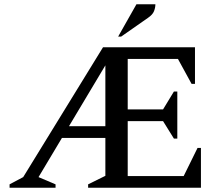

<svg xmlns="http://www.w3.org/2000/svg" viewBox="-20 -882 1033 902"><path d="M464 -660H896V-488H880L816 -605H580V-368H746L797 -452H813V-231H797L746 -313H580V-55H843L908 -187H924V0H394V-16L475 -56V-234H271L161 -50L241 -16V0H25V-16L89 -50ZM304 -289H475V-575ZM535 -710 621 -862H710Q710 -846 703.5 -829.5Q697 -813 675 -798L549 -710Z"/></svg>

Font: Spectral Medium
Style: Regular
Weight: 500
Designer: Jean-Baptiste Levee
Foundry: Production Type
Version: Version 2.001